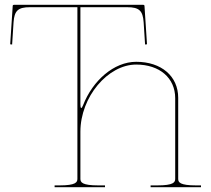

<svg xmlns="http://www.w3.org/2000/svg" viewBox="-20 -780 878 800"><path d="M817.5 0V-7.5H797.5C729 -7.5 722.5 -20.5 722.5 -35V-372.5C722.5 -462.5 652.5 -522.5 547.5 -522.5C454 -522.5 366 -443.5 326.5 -342.5C323 -333.5 320.5 -330 318.5 -330C316 -330 315 -337 315 -345.5V-750H510C560.5 -750 575 -735 578.5 -687.5L584.5 -594.5L592.5 -595.5L582 -755.5C582 -759 578.5 -760 577 -760H38C36.5 -760 33 -759 33 -755.5L22.5 -595.5L30.5 -594.5L36.5 -687.5C40 -735 54.5 -750 105 -750H302.5V-35C302.5 -20.5 296 -7.5 227.5 -7.5H207.5V0H417.5V-7.5H390C321.5 -7.5 315 -20.5 315 -35V-231C315 -376 429.5 -511 547.5 -511C645 -511 710 -455 710 -371V-35C710 -20.5 703.5 -7.5 635 -7.5H607.5V0Z"/></svg>

Font: ZnikomitSC
Style: Regular
Weight: 100
Designer: gluk
Foundry: gluk
Version: Version 0.55